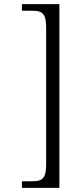

<svg xmlns="http://www.w3.org/2000/svg" viewBox="-20 -780 401 928"><path d="M86 128H267V-760H86V-728H136C181 -728 203 -718 203 -649V17C203 86 181 96 136 96H86Z"/></svg>

Font: Noto Serif Devanagari SemiCondensed Light
Style: Regular
Weight: 300
Width: 4
Designer: Universal Thirst, Indian Type Foundry and the Monotype Design Team
Foundry: Monotype Imaging Inc.
Version: Version 2.004